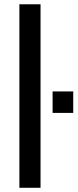

<svg xmlns="http://www.w3.org/2000/svg" viewBox="-20 -889 367 909"><path d="M71.8 0H171.9V-868.7H71.8ZM229 -354.5H326.7V-456.1H229Z"/></svg>

Font: Antonio
Style: Regular
Weight: 400
Designer: Vernon Adams
Foundry: Vernon Adams
Version: Version 1.002